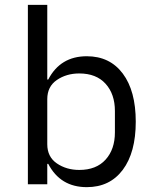

<svg xmlns="http://www.w3.org/2000/svg" viewBox="-20 -760 640 792"><path d="M95 -740H175V-432H179Q229 -528 338 -528Q433 -528 486.5 -456.5Q540 -385 540 -258Q540 -131 486.5 -59.5Q433 12 338 12Q229 12 179 -84H175V0H95ZM307 -59Q377 -59 415.5 -101.5Q454 -144 454 -214V-302Q454 -372 415.5 -414.5Q377 -457 307 -457Q254 -457 214.5 -430Q175 -403 175 -351V-165Q175 -113 214.5 -86Q254 -59 307 -59Z"/></svg>

Font: Lilex Nerd Font
Style: Regular
Weight: 400
Designer: Mike Abbink, Paul van der Laan, Pieter van Rosmalen, Mikhael Khrustik
Foundry: Mikhael Khrustik
Version: Version 2.400; ttfautohint (v1.8.4.7-5d5b);Nerd Fonts 3.3.0